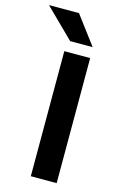

<svg xmlns="http://www.w3.org/2000/svg" viewBox="-183 -874 579 927"><g transform="rotate(15 106.5 -410.5)"><path d="M70.8 0V-625H200V0ZM85.4 -679.2 -58.3 -820.8H91.7L197.9 -679.2Z"/></g></svg>

Font: Afacad Flux
Style: Bold
Weight: 700
Designer: Kristian Moeller
Foundry: Dicotype
Version: Version 1.100